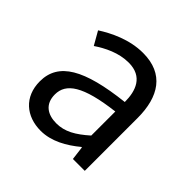

<svg xmlns="http://www.w3.org/2000/svg" viewBox="-147 -701 858 858"><g transform="rotate(45 282.0 -272.0)"><path d="M217 13C284 13 345 -22 397 -65H400L408 0H483V-334C483 -468 427 -557 295 -557C208 -557 131 -518 81 -486L117 -423C160 -452 217 -481 280 -481C369 -481 392 -414 392 -344C161 -318 58 -259 58 -141C58 -43 126 13 217 13ZM243 -60C189 -60 147 -85 147 -147C147 -217 209 -262 392 -284V-132C339 -85 296 -60 243 -60Z"/></g></svg>

Font: Source Han Sans KR Regular
Style: Regular
Weight: 400
Designer: Ryoko NISHIZUKA (kana & ideographs); Paul D. Hunt (Latin, Greek & Cyrillic); Wenlong ZHANG (bopomofo); Sandoll Communica
Foundry: Adobe Systems Incorporated
Version: Version 1.004;PS 1.004;hotconv 1.0.82;makeotf.lib2.5.63406